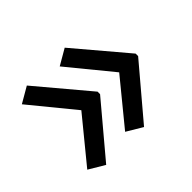

<svg xmlns="http://www.w3.org/2000/svg" viewBox="-100 -618 710 710"><g transform="rotate(-45 254.5 -263.5)"><path d="M469 -257V-270L299 -471L237 -435L377 -264L237 -93L299 -56ZM270 -257V-270L101 -471L39 -435L179 -264L39 -93L101 -56Z"/></g></svg>

Font: Noto Sans Psalter Pahlavi
Style: Regular
Weight: 400
Designer: Monotype Design Team
Foundry: Monotype Imaging Inc.
Version: Version 2.002